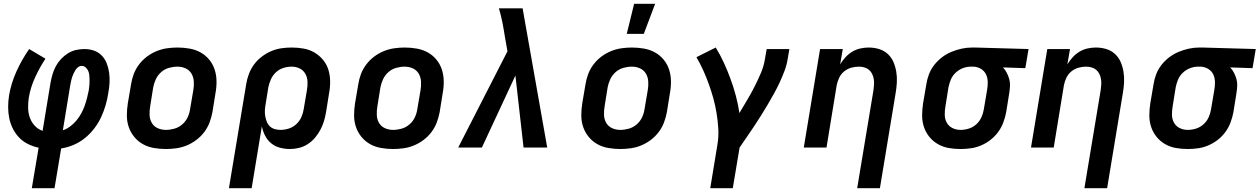

<svg xmlns="http://www.w3.org/2000/svg" viewBox="-20 -779 6652 1014"><path d="M148 215 184 1Q155 -5 128.5 -18Q102 -31 82 -51.5Q62 -72 48.5 -98.5Q35 -125 29 -154Q23 -183 23 -214Q23 -245 28 -276Q39 -340 67 -402Q95 -464 134 -520L220 -469Q189 -422 165 -369.5Q141 -317 132 -263Q128 -236 128.5 -209Q129 -182 137.5 -158Q146 -134 163.5 -115Q181 -96 205 -88L247 -343Q251 -365 257.5 -387Q264 -409 275 -429.5Q286 -450 302.5 -467.5Q319 -485 339 -497.5Q359 -510 381.5 -515Q404 -520 426 -520Q453 -520 477 -511.5Q501 -503 518 -485Q535 -467 544 -443.5Q553 -420 556.5 -394Q560 -368 558.5 -341.5Q557 -315 552 -288Q547 -255 537.5 -222.5Q528 -190 513.5 -159Q499 -128 477 -99.5Q455 -71 427.5 -49Q400 -27 368 -13.5Q336 0 303 5L268 215ZM312 -91Q333 -98 351.5 -112Q370 -126 384 -143Q398 -160 409 -180Q420 -200 427 -220Q434 -240 439.5 -261Q445 -282 449 -303Q451 -316 452 -328.5Q453 -341 453 -354Q453 -367 452 -379.5Q451 -392 446.5 -403Q442 -414 433 -422.5Q424 -431 411 -431Q401 -431 392 -424Q383 -417 377.5 -407.5Q372 -398 367.5 -388.5Q363 -379 360 -369Q357 -359 355 -349Q353 -339 351 -329Z M856 8Q824 8 792.5 2.5Q761 -3 735 -17.5Q709 -32 689.5 -55.5Q670 -79 660 -108Q650 -137 650 -169Q650 -201 655 -233L672 -333Q676 -360 686 -387Q696 -414 714 -438Q732 -462 756 -480Q780 -498 807 -509Q834 -520 862 -524Q890 -528 917 -528Q949 -528 980.5 -522.5Q1012 -517 1038.5 -502.5Q1065 -488 1084.5 -464.5Q1104 -441 1113.5 -412Q1123 -383 1123.5 -351Q1124 -319 1118 -287L1102 -187Q1097 -160 1087 -133Q1077 -106 1059 -82Q1041 -58 1017 -40Q993 -22 966.5 -11Q940 0 911.5 4Q883 8 856 8ZM856 -93Q878 -93 901 -99.5Q924 -106 942.5 -122Q961 -138 971 -159.5Q981 -181 984 -203L1001 -303Q1005 -326 1003.5 -349Q1002 -372 991 -390.5Q980 -409 960 -418Q940 -427 917 -427Q895 -427 872 -420.5Q849 -414 831 -398Q813 -382 803 -360.5Q793 -339 789 -317L773 -217Q769 -194 770 -171Q771 -148 782 -129.5Q793 -111 813 -102Q833 -93 856 -93Z M1189 215 1280 -333Q1284 -360 1294 -387Q1304 -414 1321 -437.5Q1338 -461 1361.5 -479Q1385 -497 1411.5 -508.5Q1438 -520 1465.5 -524Q1493 -528 1520 -528Q1553 -528 1583.5 -522.5Q1614 -517 1640 -502Q1666 -487 1685.5 -463.5Q1705 -440 1714 -411.5Q1723 -383 1723.5 -351Q1724 -319 1718 -287L1702 -187Q1698 -163 1691 -139.5Q1684 -116 1672 -93.5Q1660 -71 1643.5 -51.5Q1627 -32 1605.5 -18Q1584 -4 1559.5 2Q1535 8 1511 8Q1484 8 1458 1Q1432 -6 1412 -22.5Q1392 -39 1380 -62.5Q1368 -86 1363 -112L1309 215ZM1461 -93Q1483 -93 1505 -100Q1527 -107 1544.5 -123Q1562 -139 1571.5 -160.5Q1581 -182 1584 -203L1601 -303Q1605 -326 1604 -348.5Q1603 -371 1592.5 -389.5Q1582 -408 1562.5 -417.5Q1543 -427 1520 -427Q1498 -427 1476 -420Q1454 -413 1437 -397Q1420 -381 1410.5 -359.5Q1401 -338 1397 -317L1383 -230Q1380 -214 1379 -198Q1378 -182 1380.5 -167Q1383 -152 1388.5 -137.5Q1394 -123 1404.5 -112.5Q1415 -102 1430 -97.5Q1445 -93 1461 -93Z M2056 8Q2024 8 1992.5 2.5Q1961 -3 1935 -17.5Q1909 -32 1889.5 -55.5Q1870 -79 1860 -108Q1850 -137 1850 -169Q1850 -201 1855 -233L1872 -333Q1876 -360 1886 -387Q1896 -414 1914 -438Q1932 -462 1956 -480Q1980 -498 2007 -509Q2034 -520 2062 -524Q2090 -528 2117 -528Q2149 -528 2180.5 -522.5Q2212 -517 2238.5 -502.5Q2265 -488 2284.5 -464.5Q2304 -441 2313.5 -412Q2323 -383 2323.5 -351Q2324 -319 2318 -287L2302 -187Q2297 -160 2287 -133Q2277 -106 2259 -82Q2241 -58 2217 -40Q2193 -22 2166.5 -11Q2140 0 2111.5 4Q2083 8 2056 8ZM2056 -93Q2078 -93 2101 -99.5Q2124 -106 2142.5 -122Q2161 -138 2171 -159.5Q2181 -181 2184 -203L2201 -303Q2205 -326 2203.5 -349Q2202 -372 2191 -390.5Q2180 -409 2160 -418Q2140 -427 2117 -427Q2095 -427 2072 -420.5Q2049 -414 2031 -398Q2013 -382 2003 -360.5Q1993 -339 1989 -317L1973 -217Q1969 -194 1970 -171Q1971 -148 1982 -129.5Q1993 -111 2013 -102Q2033 -93 2056 -93Z M2400 0 2660 -508 2647 -582Q2641 -621 2633.5 -659.5Q2626 -698 2615 -735H2740L2870 0H2745L2702 -380L2525 0Z M3256 8Q3224 8 3192.5 2.5Q3161 -3 3135 -17.5Q3109 -32 3089.5 -55.5Q3070 -79 3060 -108Q3050 -137 3050 -169Q3050 -201 3055 -233L3072 -333Q3076 -360 3086 -387Q3096 -414 3114 -438Q3132 -462 3156 -480Q3180 -498 3207 -509Q3234 -520 3262 -524Q3290 -528 3317 -528Q3349 -528 3380.5 -522.5Q3412 -517 3438.5 -502.5Q3465 -488 3484.5 -464.5Q3504 -441 3513.5 -412Q3523 -383 3523.5 -351Q3524 -319 3518 -287L3502 -187Q3497 -160 3487 -133Q3477 -106 3459 -82Q3441 -58 3417 -40Q3393 -22 3366.5 -11Q3340 0 3311.5 4Q3283 8 3256 8ZM3256 -93Q3278 -93 3301 -99.5Q3324 -106 3342.5 -122Q3361 -138 3371 -159.5Q3381 -181 3384 -203L3401 -303Q3405 -326 3403.5 -349Q3402 -372 3391 -390.5Q3380 -409 3360 -418Q3340 -427 3317 -427Q3295 -427 3272 -420.5Q3249 -414 3231 -398Q3213 -382 3203 -360.5Q3193 -339 3189 -317L3173 -217Q3169 -194 3170 -171Q3171 -148 3182 -129.5Q3193 -111 3213 -102Q3233 -93 3256 -93ZM3290 -600 3329 -759H3440L3380 -600Z M3731 215 3769 -16Q3776 -58 3773.5 -99.5Q3771 -141 3764.5 -181Q3758 -221 3747.5 -259Q3737 -297 3723.5 -334.5Q3710 -372 3694 -407.5Q3678 -443 3658 -477L3760 -528Q3784 -489 3803 -447.5Q3822 -406 3838 -362.5Q3854 -319 3866 -274Q3878 -229 3885 -182Q3905 -216 3926 -251Q3947 -286 3965 -321.5Q3983 -357 3998.5 -393.5Q4014 -430 4020 -468L4029 -520H4149L4140 -468Q4135 -436 4123.5 -405.5Q4112 -375 4098 -344.5Q4084 -314 4067.5 -284.5Q4051 -255 4034 -226Q4017 -197 3999 -168.5Q3981 -140 3962.5 -112Q3944 -84 3924.5 -56Q3905 -28 3886 0L3850 215Z M4627 215H4507L4593 -303Q4595 -318 4596 -333Q4597 -348 4594.5 -362Q4592 -376 4586 -388.5Q4580 -401 4569.5 -410Q4559 -419 4545 -423Q4531 -427 4516 -427Q4496 -427 4476 -421.5Q4456 -416 4439 -402.5Q4422 -389 4412.5 -369.5Q4403 -350 4399 -330L4345 0H4225L4311 -520H4431L4417 -439Q4429 -459 4445 -476.5Q4461 -494 4481 -506Q4501 -518 4523.5 -523Q4546 -528 4567 -528Q4596 -528 4622.5 -520Q4649 -512 4668.5 -494Q4688 -476 4698.5 -451.5Q4709 -427 4713.5 -399.5Q4718 -372 4716.5 -344Q4715 -316 4710 -287Z M5053 8Q5020 8 4989.5 2.5Q4959 -3 4933 -18Q4907 -33 4888 -56.5Q4869 -80 4859.5 -108.5Q4850 -137 4850 -169Q4850 -201 4855 -233L4872 -333Q4876 -360 4886 -386.5Q4896 -413 4914 -436Q4932 -459 4955 -476.5Q4978 -494 5004.5 -505Q5031 -516 5058.5 -522Q5086 -528 5113 -528H5131L5412 -520L5395 -419L5277 -423Q5289 -410 5297 -394.5Q5305 -379 5310 -361.5Q5315 -344 5314 -325Q5313 -306 5310 -287L5294 -187Q5289 -160 5279 -133Q5269 -106 5252 -82.5Q5235 -59 5212 -41Q5189 -23 5162.5 -11.5Q5136 0 5108 4Q5080 8 5053 8ZM5053 -93Q5075 -93 5097 -100Q5119 -107 5136.5 -123Q5154 -139 5163.5 -160.5Q5173 -182 5176 -203L5193 -303Q5197 -325 5196.5 -346.5Q5196 -368 5187.5 -386Q5179 -404 5161 -415Q5143 -426 5122 -427H5107Q5086 -427 5065 -419Q5044 -411 5027 -395Q5010 -379 5001.5 -358.5Q4993 -338 4989 -317L4973 -217Q4969 -194 4969.5 -171.5Q4970 -149 4980.5 -130.5Q4991 -112 5010.5 -102.5Q5030 -93 5053 -93Z M5827 215H5707L5793 -303Q5795 -318 5796 -333Q5797 -348 5794.5 -362Q5792 -376 5786 -388.5Q5780 -401 5769.5 -410Q5759 -419 5745 -423Q5731 -427 5716 -427Q5696 -427 5676 -421.5Q5656 -416 5639 -402.5Q5622 -389 5612.5 -369.5Q5603 -350 5599 -330L5545 0H5425L5511 -520H5631L5617 -439Q5629 -459 5645 -476.5Q5661 -494 5681 -506Q5701 -518 5723.5 -523Q5746 -528 5767 -528Q5796 -528 5822.5 -520Q5849 -512 5868.5 -494Q5888 -476 5898.5 -451.5Q5909 -427 5913.5 -399.5Q5918 -372 5916.5 -344Q5915 -316 5910 -287Z M6253 8Q6220 8 6189.5 2.5Q6159 -3 6133 -18Q6107 -33 6088 -56.5Q6069 -80 6059.5 -108.5Q6050 -137 6050 -169Q6050 -201 6055 -233L6072 -333Q6076 -360 6086 -386.5Q6096 -413 6114 -436Q6132 -459 6155 -476.5Q6178 -494 6204.5 -505Q6231 -516 6258.5 -522Q6286 -528 6313 -528H6331L6612 -520L6595 -419L6477 -423Q6489 -410 6497 -394.5Q6505 -379 6510 -361.5Q6515 -344 6514 -325Q6513 -306 6510 -287L6494 -187Q6489 -160 6479 -133Q6469 -106 6452 -82.5Q6435 -59 6412 -41Q6389 -23 6362.5 -11.5Q6336 0 6308 4Q6280 8 6253 8ZM6253 -93Q6275 -93 6297 -100Q6319 -107 6336.5 -123Q6354 -139 6363.5 -160.5Q6373 -182 6376 -203L6393 -303Q6397 -325 6396.5 -346.5Q6396 -368 6387.5 -386Q6379 -404 6361 -415Q6343 -426 6322 -427H6307Q6286 -427 6265 -419Q6244 -411 6227 -395Q6210 -379 6201.5 -358.5Q6193 -338 6189 -317L6173 -217Q6169 -194 6169.5 -171.5Q6170 -149 6180.5 -130.5Q6191 -112 6210.5 -102.5Q6230 -93 6253 -93Z"/></svg>

Font: Iosevka Extended
Style: Bold Italic
Weight: 700
Width: 7
Italic angle: -9°
Monospace: yes
Designer: Belleve Invis
Foundry: Belleve Invis
Version: Version 32.5.0; ttfautohint (v1.8.4)